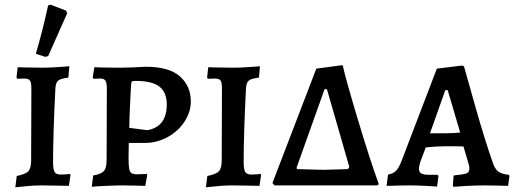

<svg xmlns="http://www.w3.org/2000/svg" viewBox="-20 -786 2184 814"><path d="M51 -40Q88 -47 100 -60Q112 -73 112 -106L113 -411Q113 -436 107 -444.5Q101 -453 83 -453L53 -452L50 -458L55 -501Q73 -501 88 -500L164 -499Q187 -499 224.5 -501.5Q262 -504 274 -505L270 -457Q238 -453 227.5 -445Q217 -437 215 -414Q205 -218 205 -100Q205 -68 211.5 -57Q218 -46 238 -46Q252 -46 262.5 -47Q273 -48 276 -49L279 -44L272 2Q259 2 223.5 1Q188 0 154 0Q126 0 91 3.5Q56 7 45 8ZM132 -558Q162 -661 184 -763L195 -766L260 -741L265 -730L184 -548L172 -545Z M375 -42Q409 -48 420.5 -61Q432 -74 432 -107L433 -411Q433 -435 427 -444Q421 -453 406 -453L377 -452L373 -457L380 -501Q395 -501 409 -500L480 -499Q510 -499 546.5 -500.5Q583 -502 598 -503Q697 -503 743 -462Q789 -421 789 -356Q789 -311 762 -270Q735 -229 690 -204.5Q645 -180 595 -180H526L525 -118Q525 -86 527.5 -71.5Q530 -57 537.5 -52Q545 -47 562 -47Q575 -47 586.5 -48Q598 -49 602 -49L604 -44L596 2Q585 2 557 1Q529 0 502 0Q473 0 428.5 2Q384 4 369 6ZM687 -343Q687 -395 655.5 -419Q624 -443 555 -443Q543 -443 540 -441Q537 -439 536 -430L534 -396Q533 -372 531 -333.5Q529 -295 528 -244L605 -234Q687 -249 687 -343Z M859 -40Q896 -47 908 -60Q920 -73 920 -106L921 -411Q921 -436 915 -444.5Q909 -453 891 -453L861 -452L858 -458L863 -501Q881 -501 896 -500L972 -499Q995 -499 1032.5 -501.5Q1070 -504 1082 -505L1078 -457Q1046 -453 1035.5 -445Q1025 -437 1023 -414Q1013 -218 1013 -100Q1013 -68 1019.5 -57Q1026 -46 1046 -46Q1060 -46 1070.5 -47Q1081 -48 1084 -49L1087 -44L1080 2Q1067 2 1031.5 1Q996 0 962 0Q934 0 899 3.5Q864 7 853 8Z M1135 -10 1321 -495 1426 -509H1433Q1444 -457 1495 -286.5Q1546 -116 1586 -5L1579 0H1144ZM1455 -69 1461 -78 1366 -408H1356L1237 -74L1240 -69L1352 -66Z M1900 1 1903 -42Q1945 -46 1957.5 -51Q1970 -56 1970 -71Q1970 -84 1964 -100L1945 -165Q1924 -166 1866 -166Q1835 -166 1785 -161L1761 -97Q1756 -77 1756 -72Q1756 -57 1765.5 -51Q1775 -45 1798 -45H1835L1839 -40L1833 5Q1822 4 1785 2Q1748 0 1715 0Q1682 0 1655 1Q1628 2 1619 2L1625 -46Q1645 -49 1657.5 -60.5Q1670 -72 1681 -100L1832 -495L1938 -508L1947 -505Q1959 -461 1998 -324.5Q2037 -188 2068 -100Q2077 -71 2091.5 -59.5Q2106 -48 2137 -45L2140 -40L2134 2Q2124 2 2095.5 1Q2067 0 2037 0Q1995 0 1954.5 2.5Q1914 5 1903 6ZM1865 -221Q1904 -221 1931 -224L1878 -404H1868L1803 -221Z"/></svg>

Font: Alegreya SC Medium
Style: Regular
Weight: 500
Designer: Juan Pablo del Peral
Foundry: Huerta Tipografica
Version: Version 2.007; ttfautohint (v1.6)